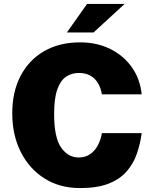

<svg xmlns="http://www.w3.org/2000/svg" viewBox="-20 -949 785 979"><path d="M388.5 -733Q474.5 -733 542.5 -699.2Q610.5 -665.5 652.5 -605.8Q694.5 -546 702.5 -468H499.5Q494 -501.5 479 -526Q464 -550.5 439.8 -563.8Q415.5 -577 382 -577Q345.5 -577 317 -558Q288.5 -539 272.2 -493.2Q256 -447.5 256 -368Q256 -247.5 291.5 -196.8Q327 -146 382 -146Q415.5 -146 439.8 -163Q464 -180 479 -208.2Q494 -236.5 499.5 -270H702.5Q695 -214 677.2 -163.5Q659.5 -113 624.8 -73.8Q590 -34.5 532.5 -12.2Q475 10 388.5 10Q284 10 206.2 -39.5Q128.5 -89 85.5 -175Q42.5 -261 42.5 -371Q42.5 -481 85 -562.2Q127.5 -643.5 205.2 -688.2Q283 -733 388.5 -733ZM424 -929H615.5L457 -783.5H321Z"/></svg>

Font: Public Sans Black
Style: Regular
Weight: 900
Designer: The Public Sans Project Authors: Dan O. Williams and USWDS (Libre Franklin designed by Pablo Impallari and Rodrigo Fuenz
Version: Version 1.007